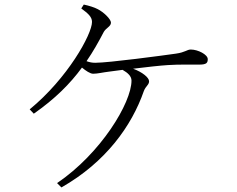

<svg xmlns="http://www.w3.org/2000/svg" viewBox="-20 -792 1040 841"><path d="M249 29C444 -82 557 -241 610 -393C618 -415 633 -420 633 -436C633 -452 604 -476 563 -491C621 -498 682 -505 716 -507C761 -510 824 -509 853 -509C885 -509 890 -517 890 -533C890 -553 847 -575 816 -575C798 -575 793 -563 750 -557C694 -549 456 -517 397 -517C384 -517 373 -519 359 -524C388 -566 412 -609 435 -653C446 -671 466 -676 466 -693C466 -708 434 -739 408 -752C393 -760 370 -767 347 -772L336 -755C366 -733 383 -718 383 -696C383 -642 276 -449 110 -313L128 -294C221 -359 287 -425 339 -496C356 -482 375 -469 388 -469C407 -469 431 -475 456 -478L517 -486C540 -473 556 -458 556 -439C556 -342 422 -120 230 10Z"/></svg>

Font: Noto Serif SC Light
Style: Regular
Weight: 300
Designer: Ryoko NISHIZUKA 西塚涼子 (kana & ideographs); Frank Grießhammer (Latin, Greek & Cyrillic); Wenlong ZHANG 张文龙 (bopomofo); San
Foundry: Adobe
Version: Version 2.001;hotconv 1.1.0;makeotfexe 2.6.0